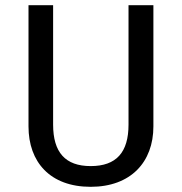

<svg xmlns="http://www.w3.org/2000/svg" viewBox="-20 -709 702 741"><path d="M90 -221C90 -84 173 12 330 12C485 12 572 -84 572 -221V-689H476V-228C476 -121 429 -68 330 -68C232 -68 185 -121 185 -228V-689H90Z"/></svg>

Font: FiraGO Unicode
Style: Regular
Weight: 400
Designer: bBox Type
Foundry: bBox Type GmbH
Version: Version 1.001;PS 001.001;hotconv 1.0.88;makeotf.lib2.5.64775